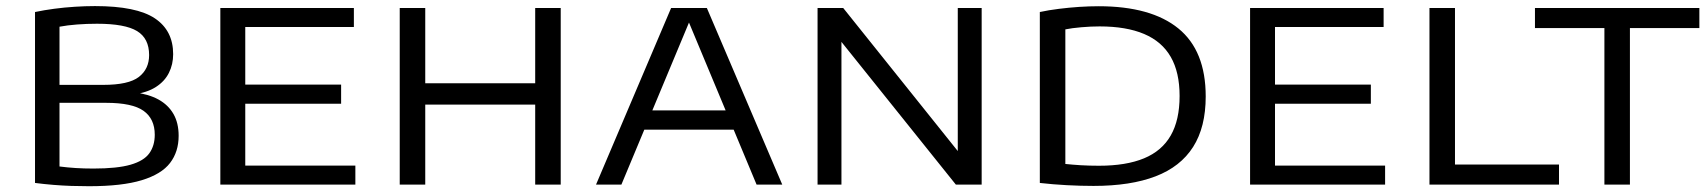

<svg xmlns="http://www.w3.org/2000/svg" viewBox="-20 -622 5756 647"><path d="M280 5.5Q250 5.5 220.2 4.5Q190.5 3.5 160 1Q129.5 -1.5 98 -5.5V-581.5Q129 -588 163 -592.5Q197 -597 231.8 -599.2Q266.5 -601.5 300 -601.5Q440 -601.5 501.8 -560.2Q563.5 -519 563.5 -439.5Q563.5 -405 549.2 -376.5Q535 -348 505.5 -329Q476 -310 431 -304L433 -310.5Q480.5 -305 513.8 -286.8Q547 -268.5 564.5 -238Q582 -207.5 582 -164.5Q582 -110.5 553 -72.8Q524 -35 457.8 -14.8Q391.5 5.5 280 5.5ZM295 -54Q375 -54 420 -67Q465 -80 483.2 -105.5Q501.5 -131 501.5 -168Q501.5 -221.5 463.8 -248.5Q426 -275.5 337.5 -275.5H168.5V-336H328Q413.5 -336 448 -362.8Q482.5 -389.5 482.5 -436.5Q482.5 -492.5 442 -517.2Q401.5 -542 307 -542Q272.5 -542 239.8 -539.5Q207 -537 180.5 -532V-61Q208 -57.5 234.8 -55.8Q261.5 -54 295 -54Z M722.5 0V-595H1172.5V-531H806.5V-64H1177.5V0ZM765.5 -272.5V-337H1129.5V-272.5Z M1327 0V-595H1413V-341.5H1783.5V-595H1869.5V0H1783.5V-269.5H1413V0Z M1988.5 0 2241.5 -595H2362L2616 0H2529.5L2295.5 -561H2308L2074 0ZM2134 -185 2155.5 -250H2448.5L2469 -185Z M2735 0V-595H2821.5L3223.5 -93H3207.5V-595H3288V0H3201L2798.5 -502H2815.5V0Z M3665 4.5Q3621.5 4.5 3574.8 2Q3528 -0.5 3484 -5.5V-581.5Q3514 -588 3548.2 -592.2Q3582.5 -596.5 3617 -598.8Q3651.5 -601 3682 -601Q3859 -601 3951 -526Q4043 -451 4043 -297Q4043 -193.5 4000.5 -126.8Q3958 -60 3874 -27.8Q3790 4.5 3665 4.5ZM3683.5 -63.5Q3775 -63.5 3835.2 -88.5Q3895.5 -113.5 3925.2 -165.5Q3955 -217.5 3955 -298.5Q3955 -378.5 3925.2 -430.2Q3895.5 -482 3835.5 -507.5Q3775.5 -533 3685.5 -533Q3656 -533 3624 -530.2Q3592 -527.5 3570 -523V-69.5Q3593.5 -67 3622.2 -65.2Q3651 -63.5 3683.5 -63.5Z M4192.5 0V-595H4642.5V-531H4276.5V-64H4647.5V0ZM4235.5 -272.5V-337H4599.5V-272.5Z M4797 0V-595H4883V-67.5H5233.5V0Z M5386.5 0V-527.5H5152.5V-595H5706.5V-527.5H5472.5V0Z"/></svg>

Font: Encode Sans SC Expanded
Style: Regular
Weight: 400
Width: 7
Designer: Multiple Designers
Foundry: Impallari Type
Version: Version 3.002